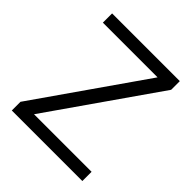

<svg xmlns="http://www.w3.org/2000/svg" viewBox="-191 -832 963 963"><g transform="rotate(45 291.0 -350.0)"><path d="M534.8 -700V-638.5L135.2 -65.5H543.5V0H43V-61.5L442.5 -634.5H54.5V-700Z"/></g></svg>

Font: Space Grotesk Variable
Style: Regular
Weight: 400
Designer: Florian Karsten (Space Grotesk), Colophon Foundry (Space Mono)
Foundry: Florian Karsten
Version: Version 1.106